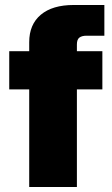

<svg xmlns="http://www.w3.org/2000/svg" viewBox="-20 -749 447 769"><path d="M97 -391H17V-544H97V-580Q97 -651 143.5 -690Q190 -729 275 -729H398V-606H327Q308 -606 298 -598.5Q288 -591 288 -571V-544H390V-391H288V0H97Z"/></svg>

Font: Mona Sans Black
Style: Regular
Weight: 900
Designer: Deni Anggara
Foundry: GitHub
Version: Version 2.000